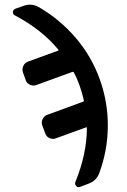

<svg xmlns="http://www.w3.org/2000/svg" viewBox="-20 -559 540 819"><path d="M43.9 -493.2Q35.2 -497.1 35.2 -506.8Q35.2 -516.6 44.9 -521.5L81.1 -534.2Q113.3 -545.9 144.5 -529.3Q235.4 -476.6 302.7 -397.9Q370.1 -319.3 405.3 -221.7Q440.4 -125 439.9 -21.5Q439.5 82 403.3 179.7Q391.6 211.9 357.4 224.6L321.3 238.3Q311.5 242.2 304.7 233.9Q297.9 225.6 301.8 216.8Q350.6 96.7 350.6 -13.7Q350.6 -17.6 346.7 -15.6L217.8 31.2Q205.1 36.1 191.4 30.3Q177.7 24.4 172.9 9.8L160.2 -24.4Q155.3 -37.1 161.6 -50.8Q168 -64.5 181.6 -69.3L334 -125Q338.9 -127 337.9 -129.9Q330.1 -164.1 320.3 -191.4Q308.6 -225.6 294.9 -250Q293 -253.9 288.1 -252L134.8 -196.3Q122.1 -191.4 108.4 -197.3Q94.7 -203.1 89.8 -216.8L78.1 -250Q73.2 -262.7 79.1 -276.9Q85 -291 98.6 -295.9L227.5 -342.8Q231.4 -344.7 228.5 -347.7Q158.2 -432.6 43.9 -493.2Z"/></svg>

Font: Rounded-L Mgen+ 1m medium
Style: Regular
Weight: 500
Designer: [Source Han Sans]
Ryoko NISHIZUKA  (kana & ideographs); Paul D. Hunt (Latin, Greek & Cyrillic); Wenlong ZHANG  (bopomofo
Version: Version 1.059.20150602